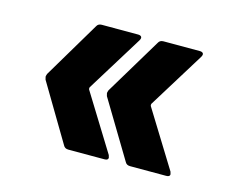

<svg xmlns="http://www.w3.org/2000/svg" viewBox="-61 -539 631 517"><g transform="rotate(15 254.5 -281.0)"><path d="M276 -114Q276 -107 266 -107H165Q155 -107 151 -115L57 -273L55 -281Q55 -283 57 -289L151 -447Q155 -455 165 -455H266Q273 -455 275.5 -451.5Q278 -448 274 -441L177 -284Q176 -281 177 -278L274 -121Q276 -115 276 -114ZM448 -114Q448 -107 438 -107H337Q327 -107 323 -115L228 -273L226 -281Q226 -283 228 -289L323 -447Q327 -455 337 -455H438Q445 -455 447.5 -451.5Q450 -448 446 -441L349 -284Q348 -281 349 -278L446 -121Q448 -115 448 -114Z"/></g></svg>

Font: UMi
Style: Bold
Weight: 700
Designer: Peter Middis
Foundry: We Are UMi
Version: Version 1.0